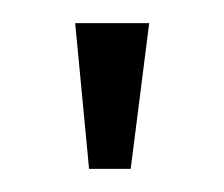

<svg xmlns="http://www.w3.org/2000/svg" viewBox="-20 -721 194 166"><path d="M93 -575H57L45 -701H109Z"/></svg>

Font: Phudu Light Light
Style: Regular
Weight: 300
Version: Version 1.005;gftools[0.9.23]